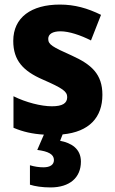

<svg xmlns="http://www.w3.org/2000/svg" viewBox="-20 -580 503 840"><path d="M334 127C334 70 291 45 243 36L254 8C371 -3 428 -67 428 -165C428 -256 380 -298 294 -337C209 -375 191 -385 191 -410C191 -431 210 -443 245 -443C282 -443 333 -426 378 -403L422 -515C363 -544 307 -560 242 -560C117 -560 38 -504 38 -401C38 -315 82 -269 167 -232C254 -194 274 -180 274 -155C274 -128 253 -115 207 -115C160 -115 93 -132 39 -159V-21C81 -3 123 6 172 9L143 76C191 82 216 95 216 120C216 141 199 152 170 152C151 152 131 149 111 143V228C133 235 164 240 201 240C285 240 334 197 334 127Z"/></svg>

Font: Noto Sans Myanmar UI SemiCondensed ExtraBold
Style: Regular
Weight: 800
Width: 4
Designer: Monotype Design Team
Foundry: Monotype Imaging Inc.
Version: Version 2.103